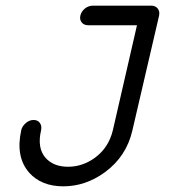

<svg xmlns="http://www.w3.org/2000/svg" viewBox="-20 -654 600 677"><path d="M307 -634H514Q528 -634 536 -624Q544 -614 541 -599L447 -195Q426 -102 349 -46Q281 3 203.5 3Q126 3 83 -45Q34 -101 55 -195Q55 -195 55 -196Q59 -210 71.5 -220.5Q84 -231 98.5 -231Q113 -231 120.5 -220.5Q128 -210 125 -196Q125 -196 125 -195Q110 -132 141 -97Q169 -66 220 -66Q271 -66 315 -98Q363 -133 378 -195L463 -565H291Q276 -565 268 -575Q260 -585 263.5 -599.5Q267 -614 279.5 -624Q292 -634 307 -634Z"/></svg>

Font: Brass Mono
Style: Italic
Weight: 400
Italic angle: -13°
Monospace: yes
Version: Version 1.100; ttfautohint (v1.8.3) -l 8 -r 50 -G 200 -x 14 